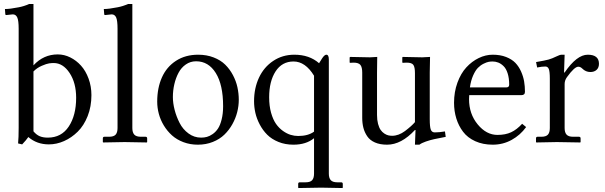

<svg xmlns="http://www.w3.org/2000/svg" viewBox="-20 -718 3053 969"><path d="M148.9 -55.2Q163.6 -37.6 180.4 -30.5Q197.3 -23.4 221.2 -23.4Q290 -23.4 327.1 -79.6Q364.3 -135.7 364.3 -224.6Q364.3 -299.8 331.1 -349.9Q297.9 -399.9 251 -399.9Q240.7 -399.9 228 -398.2Q215.3 -396.5 190.9 -386Q166.5 -375.5 148.9 -357.4ZM74.2 -572.8Q74.2 -614.3 67.1 -629.9Q60.1 -645.5 44.4 -645.5L12.2 -642.1Q6.8 -642.1 6.8 -647L4.9 -672.4Q30.3 -672.4 74.2 -681.2Q100.6 -686 127 -697.8H148.9V-388.2Q199.7 -443.4 271.5 -443.4Q304.2 -443.4 334.7 -428.2Q365.2 -413.1 388.9 -386.7Q412.6 -360.4 427 -321.3Q441.4 -282.2 441.4 -237.8Q441.4 -180.2 422.4 -132.1Q403.3 -84 372.3 -53.5Q341.3 -22.9 303.5 -6.1Q265.6 10.7 226.6 10.7Q166 10.7 123 -26.4Q112.3 -10.7 91.8 10.7L71.3 5.9Q74.2 -22.5 74.2 -72.8Z M573.2 -71.8V-572.8Q573.2 -614.3 566.2 -629.9Q559.1 -645.5 543.5 -645.5L511.2 -642.1Q505.9 -642.1 505.9 -647L503.9 -672.4Q529.3 -672.4 573.2 -681.2Q599.6 -686 626 -697.8H647.9V-71.8Q647.9 -49.3 657.7 -38.6Q667.5 -27.8 690.9 -27.8H714.4Q722.7 -27.8 722.7 -19.5V-1L720.7 1Q647.9 -1 608.9 -1L501 1L499 -1V-19.5Q499 -27.8 506.8 -27.8H530.3Q554.2 -27.8 563.7 -38.6Q573.2 -49.3 573.2 -71.8Z M773.4 -205.1Q773.4 -273.9 797.1 -327.1Q820.8 -380.4 868.2 -411.1Q915.5 -441.9 980 -441.9Q1022.9 -441.9 1058.1 -428.2Q1093.3 -414.6 1116.5 -391.8Q1139.6 -369.1 1155.5 -339.1Q1171.4 -309.1 1178.2 -277.8Q1185.1 -246.6 1185.1 -214.4Q1185.1 -183.6 1177.2 -152.3Q1169.4 -121.1 1152.8 -91.3Q1136.2 -61.5 1112.5 -38.6Q1088.9 -15.6 1054.2 -1.7Q1019.5 12.2 978.5 12.2Q939.5 12.2 905.8 -0.5Q872.1 -13.2 848.1 -34.7Q824.2 -56.2 807.1 -84.2Q790 -112.3 781.7 -143.1Q773.4 -173.8 773.4 -205.1ZM969.7 -408.7Q940.9 -408.7 918 -392.8Q895 -377 881.1 -350.8Q867.2 -324.7 859.9 -293.2Q852.5 -261.7 852.5 -228Q852.5 -197.8 861.3 -163.6Q870.1 -129.4 886.5 -97.4Q902.8 -65.4 931.4 -44.4Q960 -23.4 995.1 -23.4Q1010.3 -23.4 1024.2 -27.1Q1038.1 -30.8 1053.5 -41.5Q1068.8 -52.2 1080.1 -69.1Q1091.3 -85.9 1098.6 -115.2Q1106 -144.5 1106 -182.1Q1106 -290 1069.1 -349.4Q1032.2 -408.7 969.7 -408.7Z M1564.9 -335.9Q1521 -407.7 1461.4 -407.7Q1403.3 -407.7 1370.8 -357.7Q1338.4 -307.6 1338.4 -227.1Q1338.4 -183.6 1348.1 -148.9Q1357.9 -114.3 1373 -92.8Q1388.2 -71.3 1408.2 -57.1Q1428.2 -43 1447 -37.4Q1465.8 -31.7 1484.9 -31.7Q1535.2 -31.7 1564.9 -53.7ZM1564.9 158.2V-20.5Q1524.9 12.2 1460.9 12.2Q1419.4 12.2 1385.3 -1.7Q1351.1 -15.6 1328.6 -38.1Q1306.2 -60.5 1290.8 -89.8Q1275.4 -119.1 1268.8 -148.4Q1262.2 -177.7 1262.2 -207Q1262.2 -272.9 1287.1 -326.2Q1312 -379.4 1358.9 -410.6Q1405.8 -441.9 1465.3 -441.9Q1541.5 -441.9 1590.3 -398.9L1605.5 -423.3Q1617.7 -441.9 1627 -441.9Q1639.6 -441.9 1639.6 -417.5V158.2Q1639.6 180.7 1649.4 191.4Q1659.2 202.1 1682.6 202.1H1701.7Q1710 202.1 1710 210.4V229L1708 231Q1639.6 229 1600.6 229L1486.8 231L1484.9 229V210.4Q1484.9 202.1 1492.7 202.1H1522Q1545.9 202.1 1555.4 191.4Q1564.9 180.7 1564.9 158.2Z M2148.9 -116.2Q2148.9 -78.1 2154.1 -64Q2159.2 -49.8 2174.3 -49.8Q2197.3 -49.8 2225.6 -54.7L2229.5 -27.3Q2191.4 -20 2171.1 -15.6Q2150.9 -11.2 2129.2 -3.7Q2107.4 3.9 2096.7 12.2H2074.2L2077.1 -62H2074.2Q2005.4 12.2 1933.6 12.2Q1897.9 12.2 1872.3 1Q1846.7 -10.3 1833.3 -30.3Q1819.8 -50.3 1814 -73Q1808.1 -95.7 1808.1 -123.5V-351.6Q1808.1 -378.4 1799.1 -390.1Q1790 -401.9 1764.2 -401.9Q1757.3 -401.9 1747.6 -400.9L1744.6 -402.3V-428.2L1747.6 -430.7Q1814.9 -428.7 1847.2 -428.7L1883.8 -430.7L1882.8 -351.1V-137.7Q1882.8 -112.3 1887.9 -93Q1893.1 -73.7 1900.9 -62.5Q1908.7 -51.3 1919.4 -44.2Q1930.2 -37.1 1939.7 -34.9Q1949.2 -32.7 1959 -32.7Q1991.7 -32.7 2023.9 -56.6Q2058.1 -82.5 2074.2 -101.6V-349.1Q2074.2 -378.4 2066.4 -390.1Q2058.6 -401.9 2032.2 -401.9Q2019 -401.9 2012.2 -400.9L2010.3 -403.3V-427.7L2012.2 -430.7Q2083 -428.7 2110.8 -428.7L2150.4 -430.7L2148.9 -352.1Z M2351.6 -276.9H2535.2Q2549.8 -276.9 2549.8 -290.5Q2549.8 -323.7 2542 -347.9Q2534.2 -372.1 2521.2 -384.5Q2508.3 -397 2494.6 -402.3Q2481 -407.7 2465.8 -407.7Q2456.5 -407.7 2446.5 -406Q2436.5 -404.3 2420.7 -396.5Q2404.8 -388.7 2392.1 -375.7Q2379.4 -362.8 2367.9 -337.2Q2356.4 -311.5 2351.6 -276.9ZM2615.2 -93.3 2635.3 -76.7Q2606 -36.1 2562.3 -12Q2518.6 12.2 2466.8 12.2Q2417 12.2 2378.4 -5.4Q2339.8 -22.9 2317.1 -53Q2294.4 -83 2283 -120.1Q2271.5 -157.2 2271.5 -199.2Q2271.5 -253.9 2288.6 -300.8Q2305.7 -347.7 2333.5 -377.9Q2361.3 -408.2 2396 -425Q2430.7 -441.9 2466.8 -441.9Q2504.9 -441.9 2534.2 -430.4Q2563.5 -418.9 2581.1 -400.6Q2598.6 -382.3 2609.9 -356.9Q2621.1 -331.5 2625.2 -306.9Q2629.4 -282.2 2629.4 -254.9Q2629.4 -237.8 2611.3 -237.8H2348.1Q2347.2 -227.1 2347.2 -217.8Q2347.2 -143.1 2390.9 -90.1Q2434.6 -37.1 2490.7 -37.1Q2530.8 -37.1 2559.6 -50.5Q2588.4 -64 2615.2 -93.3Z M2754.9 -71.8V-320.8Q2754.9 -356.9 2749.8 -369.6Q2744.6 -382.3 2732.4 -382.3Q2714.8 -382.3 2690.9 -377.4L2685.5 -404.8Q2731.4 -412.6 2748.8 -417.5Q2766.1 -422.4 2789.1 -433.6Q2805.7 -441.9 2814.5 -441.9H2829.6L2826.7 -352.1H2829.6Q2891.1 -441.9 2946.3 -441.9Q3002.9 -441.9 3002.9 -396Q3002.9 -376.5 2991 -365.5Q2979 -354.5 2959.5 -354.5Q2936 -354.5 2918.5 -372.1Q2909.2 -381.3 2898.4 -381.3Q2879.4 -381.3 2841.3 -328.6Q2829.6 -312.5 2829.6 -293.9V-71.8Q2829.6 -49.3 2839.4 -38.6Q2849.1 -27.8 2872.6 -27.8H2901.9Q2910.2 -27.8 2910.2 -19.5V-1L2908.2 1Q2829.6 -1 2790.5 -1L2687 1L2685.1 -1V-19.5Q2685.1 -27.8 2692.9 -27.8H2711.9Q2735.8 -27.8 2745.4 -38.6Q2754.9 -49.3 2754.9 -71.8Z"/></svg>

Font: Libertinage
Style: f
Weight: 400
Designer: OSP
Foundry: OSP
Version: Version 1.0; 2008; OFL relea